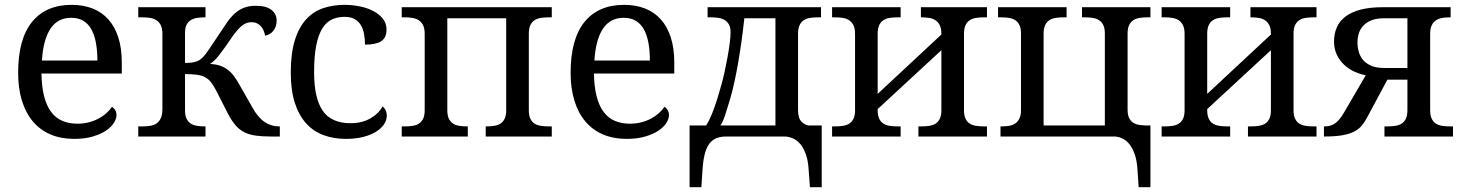

<svg xmlns="http://www.w3.org/2000/svg" viewBox="-20 -566 6057 796"><path d="M274.9 -492.2Q219.2 -492.2 189.2 -447Q159.2 -401.9 153.8 -314.9H383.8Q383.8 -354.5 377.9 -387.2Q372.1 -419.9 359.4 -443.4Q346.7 -466.8 325.9 -479.5Q305.2 -492.2 274.9 -492.2ZM287.1 9.8Q232.9 9.8 189.7 -8.5Q146.5 -26.9 116.7 -62Q86.9 -97.2 71 -148.2Q55.2 -199.2 55.2 -264.2Q55.2 -404.3 112.8 -475.1Q170.4 -545.9 276.9 -545.9Q325.2 -545.9 363.8 -530.8Q402.3 -515.6 429.2 -485.6Q456.1 -455.6 470.5 -410.9Q484.9 -366.2 484.9 -307.1V-261.2H151.9Q152.8 -206.5 162.8 -167.2Q172.9 -127.9 191.7 -102.5Q210.4 -77.1 237.8 -65.2Q265.1 -53.2 300.8 -53.2Q326.7 -53.2 348.9 -59.1Q371.1 -64.9 389.2 -74.7Q407.2 -84.5 421.1 -96.9Q435.1 -109.4 443.8 -123Q450.7 -120.1 456.8 -110.8Q462.9 -101.6 462.9 -88.9Q462.9 -73.7 452.1 -56.4Q441.4 -39.1 419.4 -24.4Q397.5 -9.8 364.5 0Q331.5 9.8 287.1 9.8Z M1105 0Q1066.9 0 1039.6 -3.9Q1012.2 -7.8 991.9 -18.3Q971.7 -28.8 956.1 -47.1Q940.4 -65.4 925.3 -94.2L876 -190.9Q864.7 -212.9 854 -226.1Q843.3 -239.3 828.9 -246.6Q814.5 -253.9 794.9 -256.3Q775.4 -258.8 747.1 -258.8V-108.9Q747.1 -86.9 753.7 -73.5Q760.3 -60.1 771.5 -53.2Q782.7 -46.4 797.6 -44.2Q812.5 -42 829.1 -42H832V0H553.2V-42H571.3Q587.9 -42 603 -44.4Q618.2 -46.9 629.2 -54.4Q640.1 -62 646.7 -76.2Q653.3 -90.3 653.3 -113.8V-425.8Q653.3 -447.8 646.7 -461.2Q640.1 -474.6 628.9 -481.9Q617.7 -489.3 602.8 -491.7Q587.9 -494.1 571.3 -494.1H553.2V-536.1H832V-494.1H829.1Q813 -494.1 798.1 -491.9Q783.2 -489.7 772 -483.2Q760.7 -476.6 753.9 -464.1Q747.1 -451.7 747.1 -431.2V-305.2Q761.7 -305.2 772.5 -306.4Q783.2 -307.6 791.3 -310.1Q799.3 -312.5 805.9 -316.4Q812.5 -320.3 818.4 -326.2Q831.1 -337.9 848.1 -363.8Q865.2 -389.6 891.1 -428.2Q908.2 -454.6 923.1 -475.6Q938 -496.6 954.6 -511.2Q971.2 -525.9 991.7 -533.9Q1012.2 -542 1041 -542Q1083.5 -542 1105.2 -525.1Q1127 -508.3 1127 -481Q1127 -466.8 1123 -456.1Q1119.1 -445.3 1112.5 -437.5Q1106 -429.7 1097.2 -424.8Q1088.4 -419.9 1079.1 -418Q1077.1 -429.2 1072.8 -439.5Q1068.4 -449.7 1061.5 -457.3Q1054.7 -464.8 1044.9 -469.5Q1035.2 -474.1 1022.9 -474.1Q998.5 -474.1 978 -455.3Q957.5 -436.5 932.1 -397.9Q918.5 -377.9 907.7 -363Q897 -348.1 887.7 -336.4Q878.4 -324.7 869.6 -316.2Q860.8 -307.6 851.1 -300.8Q874.5 -299.8 892.1 -293.7Q909.7 -287.6 924.1 -276.9Q938.5 -266.1 950.2 -250.2Q961.9 -234.4 973.1 -213.9L1025.4 -122.1Q1048.8 -79.6 1076.2 -60.8Q1103.5 -42 1137.2 -42H1140.1V0Z M1413.6 9.8Q1363.8 9.8 1321.8 -5.6Q1279.8 -21 1249.5 -54.2Q1219.2 -87.4 1202.4 -139.4Q1185.5 -191.4 1185.5 -265.1Q1185.5 -345.2 1202.4 -399.2Q1219.2 -453.1 1249.3 -485.8Q1279.3 -518.6 1320.1 -532.2Q1360.8 -545.9 1408.2 -545.9Q1439.5 -545.9 1470.5 -539.8Q1501.5 -533.7 1526.4 -521Q1551.3 -508.3 1566.9 -489Q1582.5 -469.7 1582.5 -443.8Q1582.5 -409.2 1560.1 -395Q1537.6 -380.9 1493.2 -380.9Q1493.2 -404.3 1489.3 -425.3Q1485.4 -446.3 1475.8 -462.2Q1466.3 -478 1450 -487.1Q1433.6 -496.1 1408.2 -496.1Q1379.4 -496.1 1356.2 -485.4Q1333 -474.6 1316.4 -448.2Q1299.8 -421.9 1291 -377.4Q1282.2 -333 1282.2 -266.1Q1282.2 -159.7 1317.6 -107.4Q1353 -55.2 1433.6 -55.2Q1480 -55.2 1514.6 -74.7Q1549.3 -94.2 1566.4 -125Q1573.7 -119.1 1578.6 -109.4Q1583.5 -99.6 1583.5 -85.9Q1583.5 -68.8 1572.8 -51.8Q1562 -34.7 1540.8 -21Q1519.5 -7.3 1487.8 1.2Q1456.1 9.8 1413.6 9.8Z M2267.6 -536.1V-494.1H2254.4Q2237.8 -494.1 2222.9 -491.9Q2208 -489.7 2196.8 -482.7Q2185.5 -475.6 2179 -462.2Q2172.4 -448.7 2172.4 -426.8V-108.9Q2172.4 -86.9 2179 -73.5Q2185.5 -60.1 2196.8 -53.2Q2208 -46.4 2222.9 -44.2Q2237.8 -42 2254.4 -42H2267.6V0H1993.7V-42H1996.6Q2013.2 -42 2028.1 -44.2Q2043 -46.4 2054.2 -53.2Q2065.4 -60.1 2072 -73.5Q2078.6 -86.9 2078.6 -108.9V-490.2H1834.5V-108.9Q1834.5 -86.9 1841.1 -73.5Q1847.7 -60.1 1858.9 -53.2Q1870.1 -46.4 1885 -44.2Q1899.9 -42 1916.5 -42H1919.4V0H1645.5V-42H1658.7Q1675.3 -42 1690.2 -44.2Q1705.1 -46.4 1716.3 -53.2Q1727.5 -60.1 1734.1 -73.5Q1740.7 -86.9 1740.7 -108.9V-425.8Q1740.7 -447.8 1734.1 -461.2Q1727.5 -474.6 1716.3 -481.9Q1705.1 -489.3 1690.2 -491.7Q1675.3 -494.1 1658.7 -494.1H1645.5V-536.1Z M2565.4 -492.2Q2509.8 -492.2 2479.7 -447Q2449.7 -401.9 2444.3 -314.9H2674.3Q2674.3 -354.5 2668.5 -387.2Q2662.6 -419.9 2649.9 -443.4Q2637.2 -466.8 2616.5 -479.5Q2595.7 -492.2 2565.4 -492.2ZM2577.6 9.8Q2523.4 9.8 2480.2 -8.5Q2437 -26.9 2407.2 -62Q2377.4 -97.2 2361.6 -148.2Q2345.7 -199.2 2345.7 -264.2Q2345.7 -404.3 2403.3 -475.1Q2460.9 -545.9 2567.4 -545.9Q2615.7 -545.9 2654.3 -530.8Q2692.9 -515.6 2719.7 -485.6Q2746.6 -455.6 2761 -410.9Q2775.4 -366.2 2775.4 -307.1V-261.2H2442.4Q2443.4 -206.5 2453.4 -167.2Q2463.4 -127.9 2482.2 -102.5Q2501 -77.1 2528.3 -65.2Q2555.7 -53.2 2591.3 -53.2Q2617.2 -53.2 2639.4 -59.1Q2661.6 -64.9 2679.7 -74.7Q2697.8 -84.5 2711.7 -96.9Q2725.6 -109.4 2734.4 -123Q2741.2 -120.1 2747.3 -110.8Q2753.4 -101.6 2753.4 -88.9Q2753.4 -73.7 2742.7 -56.4Q2731.9 -39.1 2710 -24.4Q2688 -9.8 2655 0Q2622.1 9.8 2577.6 9.8Z M2907.7 -45.9Q2923.3 -70.3 2939.2 -113.5Q2955.1 -156.7 2971.7 -217.8Q2977.5 -238.3 2983.9 -267.3Q2990.2 -296.4 2995.8 -326.7Q3001.5 -356.9 3005.1 -385Q3008.8 -413.1 3008.8 -432.1Q3008.8 -452.1 3002.2 -464.1Q2995.6 -476.1 2984.4 -482.9Q2973.1 -489.7 2958.3 -491.9Q2943.4 -494.1 2926.8 -494.1H2913.6V-536.1H3383.8V-494.1H3370.6Q3354 -494.1 3339.1 -491.9Q3324.2 -489.7 3313 -482.7Q3301.8 -475.6 3295.2 -462.2Q3288.6 -448.7 3288.6 -426.8V-108.9Q3288.6 -78.6 3300.3 -64.5Q3312 -50.3 3330.6 -45.9H3386.7V210H3337.9L3332.5 137.2Q3330.1 99.1 3320.8 73.2Q3311.5 47.4 3298.1 31.5Q3284.7 15.6 3268.6 8.3Q3252.4 1 3235.8 0H2989.7Q2966.3 0 2949 7.3Q2931.6 14.6 2919.9 31Q2908.2 47.4 2901.6 73.5Q2895 99.6 2892.6 137.2L2887.7 210H2838.9V-45.9ZM3006.8 -154.8Q2994.1 -112.3 2985.4 -86.2Q2976.6 -60.1 2966.8 -45.9H3194.8V-490.2H3065.9Q3061 -444.3 3054.7 -398.7Q3048.3 -353 3041 -310.1Q3033.7 -267.1 3025.1 -227.8Q3016.6 -188.5 3006.8 -154.8Z M4071.8 -536.1V-494.1H4058.6Q4042 -494.1 4027.1 -491.9Q4012.2 -489.7 4001 -482.7Q3989.7 -475.6 3983.2 -462.2Q3976.6 -448.7 3976.6 -426.8V-108.9Q3976.6 -86.9 3983.2 -73.5Q3989.7 -60.1 4001 -53.2Q4012.2 -46.4 4027.1 -44.2Q4042 -42 4058.6 -42H4071.8V0H3787.6V-42H3800.8Q3817.4 -42 3832.3 -44.2Q3847.2 -46.4 3858.4 -53.2Q3869.6 -60.1 3876.2 -73.5Q3882.8 -86.9 3882.8 -108.9V-357.9L3618.7 -113.8V-108.9Q3618.7 -86.9 3625.2 -73.5Q3631.8 -60.1 3643.1 -53.2Q3654.3 -46.4 3669.2 -44.2Q3684.1 -42 3700.7 -42H3713.9V0H3429.7V-42H3442.9Q3459.5 -42 3474.4 -44.2Q3489.3 -46.4 3500.5 -53.2Q3511.7 -60.1 3518.3 -73.5Q3524.9 -86.9 3524.9 -108.9V-425.8Q3524.9 -447.8 3518.3 -461.2Q3511.7 -474.6 3500.5 -481.9Q3489.3 -489.3 3474.4 -491.7Q3459.5 -494.1 3442.9 -494.1H3429.7V-536.1H3713.9V-494.1H3700.7Q3684.1 -494.1 3669.2 -491.9Q3654.3 -489.7 3643.1 -482.7Q3631.8 -475.6 3625.2 -462.2Q3618.7 -448.7 3618.7 -426.8V-176.8L3882.8 -422.9V-425.8Q3882.8 -447.8 3876.2 -461.2Q3869.6 -474.6 3858.4 -481.9Q3847.2 -489.3 3832.3 -491.7Q3817.4 -494.1 3800.8 -494.1H3797.9V-536.1Z M4749.5 210H4700.7L4695.8 137.2Q4693.4 99.1 4684.1 72.8Q4674.8 46.4 4661.1 30.3Q4647.5 14.2 4631.3 7.1Q4615.2 0 4598.6 0H4127.9V-42H4130.9Q4147.5 -42 4162.4 -44.2Q4177.2 -46.4 4188.5 -53.7Q4199.7 -61 4206.3 -74.5Q4212.9 -87.9 4212.9 -109.9V-426.8Q4212.9 -448.7 4206.3 -462.2Q4199.7 -475.6 4188.5 -482.7Q4177.2 -489.7 4162.4 -491.9Q4147.5 -494.1 4130.9 -494.1H4117.7V-536.1H4401.9V-494.1H4388.7Q4372.1 -494.1 4357.2 -491.9Q4342.3 -489.7 4331.1 -482.7Q4319.8 -475.6 4313.2 -462.2Q4306.6 -448.7 4306.6 -426.8V-45.9H4560.5V-426.8Q4560.5 -448.7 4554 -462.2Q4547.4 -475.6 4536.1 -482.7Q4524.9 -489.7 4510 -491.9Q4495.1 -494.1 4478.5 -494.1H4465.8V-536.1H4749.5V-494.1H4736.8Q4720.2 -494.1 4705.3 -491.9Q4690.4 -489.7 4679.2 -482.7Q4668 -475.6 4661.4 -462.2Q4654.8 -448.7 4654.8 -426.8V-111.8Q4654.8 -91.3 4660.4 -78.6Q4666 -65.9 4675.8 -58.8Q4685.5 -51.8 4698.5 -49.1Q4711.4 -46.4 4726.6 -45.9H4749.5Z M5438 -536.1V-494.1H5424.8Q5408.2 -494.1 5393.3 -491.9Q5378.4 -489.7 5367.2 -482.7Q5356 -475.6 5349.4 -462.2Q5342.8 -448.7 5342.8 -426.8V-108.9Q5342.8 -86.9 5349.4 -73.5Q5356 -60.1 5367.2 -53.2Q5378.4 -46.4 5393.3 -44.2Q5408.2 -42 5424.8 -42H5438V0H5153.8V-42H5167Q5183.6 -42 5198.5 -44.2Q5213.4 -46.4 5224.6 -53.2Q5235.8 -60.1 5242.4 -73.5Q5249 -86.9 5249 -108.9V-357.9L4984.9 -113.8V-108.9Q4984.9 -86.9 4991.5 -73.5Q4998 -60.1 5009.3 -53.2Q5020.5 -46.4 5035.4 -44.2Q5050.3 -42 5066.9 -42H5080.1V0H4795.9V-42H4809.1Q4825.7 -42 4840.6 -44.2Q4855.5 -46.4 4866.7 -53.2Q4877.9 -60.1 4884.5 -73.5Q4891.1 -86.9 4891.1 -108.9V-425.8Q4891.1 -447.8 4884.5 -461.2Q4877.9 -474.6 4866.7 -481.9Q4855.5 -489.3 4840.6 -491.7Q4825.7 -494.1 4809.1 -494.1H4795.9V-536.1H5080.1V-494.1H5066.9Q5050.3 -494.1 5035.4 -491.9Q5020.5 -489.7 5009.3 -482.7Q4998 -475.6 4991.5 -462.2Q4984.9 -448.7 4984.9 -426.8V-176.8L5249 -422.9V-425.8Q5249 -447.8 5242.4 -461.2Q5235.8 -474.6 5224.6 -481.9Q5213.4 -489.3 5198.5 -491.7Q5183.6 -494.1 5167 -494.1H5164.1V-536.1Z M5717.8 -490.2Q5687 -490.2 5666 -481.9Q5645 -473.6 5632.1 -459.7Q5619.1 -445.8 5613.5 -427.7Q5607.9 -409.7 5607.9 -390.1Q5607.9 -368.7 5613.8 -349.4Q5619.6 -330.1 5632.6 -315.7Q5645.5 -301.3 5666.5 -292.7Q5687.5 -284.2 5717.8 -284.2H5814.9V-490.2ZM5648.9 -81.1Q5638.2 -60.5 5625.7 -45.4Q5613.3 -30.3 5593.8 -20.3Q5574.2 -10.3 5544.4 -5.1Q5514.6 0 5468.8 0V-42H5472.2Q5485.4 -42 5496.3 -45.4Q5507.3 -48.8 5516.8 -55.9Q5526.4 -63 5535.4 -74.5Q5544.4 -85.9 5553.7 -102.1L5642.1 -253.9Q5619.1 -258.3 5595.7 -268.8Q5572.3 -279.3 5553.5 -296.6Q5534.7 -314 5522.7 -338.1Q5510.7 -362.3 5510.7 -394Q5510.7 -427.2 5522.7 -453.6Q5534.7 -480 5559.3 -498.3Q5584 -516.6 5622.1 -526.4Q5660.2 -536.1 5712.9 -536.1H5994.1V-494.1H5990.7Q5974.1 -494.1 5959.5 -491.7Q5944.8 -489.3 5933.6 -481.9Q5922.4 -474.6 5915.8 -461.2Q5909.2 -447.8 5909.2 -425.8V-108.9Q5909.2 -86.9 5915.8 -73.5Q5922.4 -60.1 5933.6 -53.2Q5944.8 -46.4 5959.5 -44.2Q5974.1 -42 5990.7 -42H6003.9V0H5719.7V-42H5732.9Q5749.5 -42 5764.4 -44.2Q5779.3 -46.4 5790.5 -53.2Q5801.8 -60.1 5808.3 -73.5Q5814.9 -86.9 5814.9 -108.9V-235.8H5731.9Z"/></svg>

Font: Droid-TTFautohint Serif
Style: Regular
Weight: 400
Foundry: Ascender Corporation
Version: Version 1.00; ttfautohint (v1.00rc1.4-1a1c-dirty) -l 8 -r 50